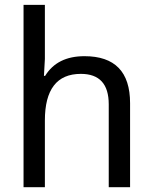

<svg xmlns="http://www.w3.org/2000/svg" viewBox="-20 -780 640 800"><path d="M433.1 0V-345.2Q433.1 -472.2 316.9 -472.2Q167 -472.2 167 -277.8V0H78.1V-759.8H167V-534.2L163.1 -463.9H168Q218.3 -545.9 332 -545.9Q522 -545.9 522 -350.1V0Z"/></svg>

Font: Noto Mono
Style: Regular
Weight: 400
Designer: Monotype Design Team
Foundry: Monotype Imaging Inc.
Version: Version 1.00